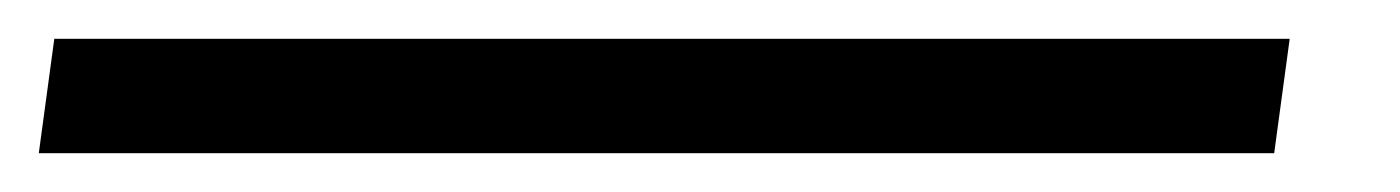

<svg xmlns="http://www.w3.org/2000/svg" viewBox="-66 71 722 99"><path d="M599 91 591 150H-46L-38 91Z"/></svg>

Font: Rasa
Style: Bold Italic
Weight: 700
Italic angle: -7.10001°
Designer: Anna Giedrys (Yrsa+Rasa design), David Brezina (Yrsa art-direction, Rasa art-direction, design)
Foundry: Rosetta Type Foundry
Version: Version 2.004